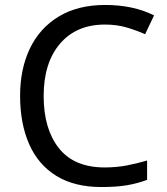

<svg xmlns="http://www.w3.org/2000/svg" viewBox="-20 -744 672 774"><path d="M403 -645Q288 -645 222 -568Q156 -491 156 -357Q156 -224 217.5 -146.5Q279 -69 402 -69Q449 -69 491 -77Q533 -85 573 -97V-19Q533 -4 490.5 3Q448 10 389 10Q280 10 207 -35Q134 -80 97.5 -163Q61 -246 61 -358Q61 -466 100.5 -548.5Q140 -631 217 -677.5Q294 -724 404 -724Q517 -724 601 -682L565 -606Q532 -621 491.5 -633Q451 -645 403 -645Z"/></svg>

Font: Noto Sans Manichaean
Style: Regular
Weight: 400
Designer: Monotype Design Team
Foundry: Monotype Imaging Inc.
Version: Version 2.005; ttfautohint (v1.8.4.7-5d5b)